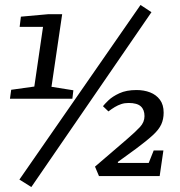

<svg xmlns="http://www.w3.org/2000/svg" viewBox="-20 -708 722 772"><path d="M20 -311 25 -347 118 -360 153 -600H59L64 -641L175 -651H230L187 -359L275 -345L271 -311ZM106 44 58 14 545 -688 589 -659ZM378 0 362 -38 489 -147Q525 -178 543 -197.5Q561 -217 561 -241Q561 -267 546 -280.5Q531 -294 497 -294Q481 -294 467.5 -289.5Q454 -285 441.5 -277.5Q429 -270 416 -260L394 -281Q400 -289 416 -304.5Q432 -320 460 -333Q488 -346 529 -346Q559 -346 583.5 -336.5Q608 -327 623 -307Q638 -287 638 -255Q638 -229 628.5 -208Q619 -187 594.5 -164.5Q570 -142 527 -110L454 -57V-53H578L598 -103H637L622 0Z"/></svg>

Font: Faustina
Style: Italic
Weight: 400
Italic angle: -8°
Designer: Alfonso Garcia
Foundry: http://www.omnibus-type.com
Version: Version 1.200